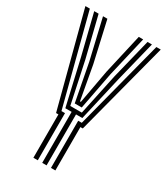

<svg xmlns="http://www.w3.org/2000/svg" viewBox="-197 -888 851 976"><g transform="rotate(30 229.0 -400.0)"><path d="M215.8 0V-299.2H178.8L117.8 -564.2L59.2 -800H85L143.2 -564.2L194.8 -321.8H262.5L314 -564.2L372.2 -800H398L339.5 -564.2L278.5 -299.2H241.5V0ZM164 0V-254.5H150.2L7.5 -800H33.5L169 -276.8H189.8V0ZM267.2 0V-276.8H288.2L424 -800H449.8L307 -254.5H293V0ZM208 -344.2 166 -564.2 110.8 -800H136.5L190 -564.2L225.8 -366.8H231L267 -564.2L320.8 -800H346.5L291.2 -564.2L249.2 -344.2Z"/></g></svg>

Font: Big Shoulders Inline Display ExtraBold
Style: Regular
Weight: 800
Designer: Patric King
Foundry: XO Type Co
Version: Version 1.000